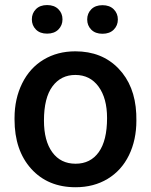

<svg xmlns="http://www.w3.org/2000/svg" viewBox="-20 -745 609 774"><path d="M38.6 -269Q38.6 -346.7 69.3 -408.9Q100.1 -471.2 155.8 -504.6Q211.4 -538.1 283.7 -538.1Q390.6 -538.1 457.3 -469.2Q523.9 -400.4 529.3 -286.6L529.8 -258.8Q529.8 -180.7 499.8 -119.1Q469.7 -57.6 413.8 -23.9Q357.9 9.8 284.7 9.8Q172.9 9.8 105.7 -64.7Q38.6 -139.2 38.6 -263.2ZM157.2 -258.8Q157.2 -177.2 190.9 -131.1Q224.6 -85 284.7 -85Q344.7 -85 378.2 -131.8Q411.6 -178.7 411.6 -269Q411.6 -349.1 377.2 -396Q342.8 -442.9 283.7 -442.9Q225.6 -442.9 191.4 -396.7Q157.2 -350.6 157.2 -258.8ZM108.4 -667Q108.4 -691.4 124.8 -708Q141.1 -724.6 169.9 -724.6Q198.7 -724.6 215.3 -708Q231.9 -691.4 231.9 -667Q231.9 -642.6 215.3 -626Q198.7 -609.4 169.9 -609.4Q141.1 -609.4 124.8 -626Q108.4 -642.6 108.4 -667ZM331.5 -666.5Q331.5 -690.9 347.9 -707.5Q364.3 -724.1 393.1 -724.1Q421.9 -724.1 438.5 -707.5Q455.1 -690.9 455.1 -666.5Q455.1 -642.1 438.5 -625.5Q421.9 -608.9 393.1 -608.9Q364.3 -608.9 347.9 -625.5Q331.5 -642.1 331.5 -666.5Z"/></svg>

Font: TypoPRO Roboto
Style: Regular
Weight: 500
Designer: Google
Version: Version 2.136; 2016